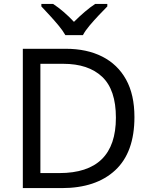

<svg xmlns="http://www.w3.org/2000/svg" viewBox="-20 -964 770 984"><path d="M669 -364Q669 -183 570.5 -91.5Q472 0 296 0H97V-714H317Q425 -714 504 -674Q583 -634 626 -556.5Q669 -479 669 -364ZM574 -361Q574 -504 503.5 -570.5Q433 -637 304 -637H187V-77H284Q574 -77 574 -361ZM315 -784Q302 -807 280 -833.5Q258 -860 234 -886Q210 -912 192 -931V-944H252Q278 -927 306 -903Q334 -879 359 -852Q386 -879 414 -903Q442 -927 468 -944H530V-931Q511 -912 486.5 -886Q462 -860 439.5 -833.5Q417 -807 405 -784Z"/></svg>

Font: Noto Sans Tagbanwa
Style: Regular
Weight: 400
Designer: Monotype Design Team
Foundry: Monotype Imaging Inc.
Version: Version 2.001; ttfautohint (v1.8.4.7-5d5b)